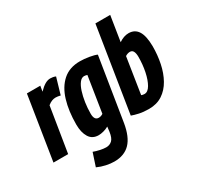

<svg xmlns="http://www.w3.org/2000/svg" viewBox="-206 -973 1471 1427"><g transform="rotate(-30 529.5 -260.0)"><path d="M190 -544 182 -497Q211 -527 234.5 -540.5Q258 -554 280 -554Q292 -554 303 -552Q314 -550 326 -545L285 -405Q274 -408 263 -409.5Q252 -411 244 -411Q228 -411 212 -405Q196 -399 177 -384L115 0H-11L75 -544Z M244 188 281 76Q304 85 334.5 91.5Q365 98 386 98Q416 98 436.5 79Q457 60 464 10L469 -32Q448 -20 424.5 -14Q401 -8 383 -8Q329 -8 303 -50Q277 -92 277 -160Q277 -275 304 -364Q331 -453 388 -503.5Q445 -554 534 -554Q572 -554 613 -547Q654 -540 676 -530L590 7Q572 117 522 168.5Q472 220 386 220Q354 220 316.5 212Q279 204 244 188ZM533 -438Q527 -440 520.5 -441.5Q514 -443 507 -443Q485 -443 467 -419.5Q449 -396 436.5 -357Q424 -318 417 -271Q410 -224 410 -176Q410 -120 448 -120Q467 -120 485 -132Z M903 -740 869 -525Q911 -554 952 -554Q1005 -554 1032 -512Q1059 -470 1060 -381Q1060 -305 1045.5 -235Q1031 -165 1000 -109.5Q969 -54 920.5 -22Q872 10 805 10Q757 10 721 2Q685 -6 661 -15L776 -740ZM892 -429Q872 -429 852 -416L804 -108Q816 -103 831 -103Q860 -103 882 -141Q904 -179 916.5 -239Q929 -299 929 -366Q929 -394 920.5 -411.5Q912 -429 892 -429Z"/></g></svg>

Font: Georama Condensed
Style: Bold Italic
Weight: 700
Width: 3
Italic angle: -9°
Designer: Jean-Baptiste Levee
Foundry: Production Type
Version: Version 1.000